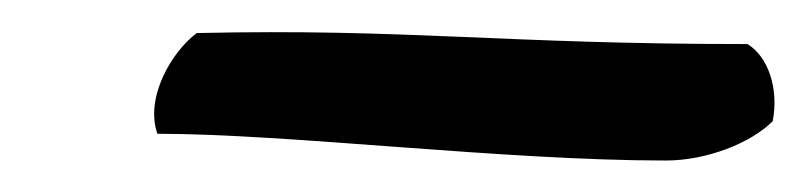

<svg xmlns="http://www.w3.org/2000/svg" viewBox="-20 -326 512 122"><path d="M80 -241C163 -241 300 -224 403 -224C429 -224 457 -235 471 -249C475 -270 468 -290 455 -298C298 -298 240 -308 105 -305C89 -293 72 -264 80 -241Z"/></svg>

Font: Snowfall
Style: Obl
Weight: 400
Designer: Jasper
Foundry: Cannot Into Space Fonts
Version: Version 0.9